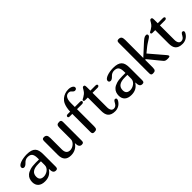

<svg xmlns="http://www.w3.org/2000/svg" viewBox="199 -1876 2991 2991"><g transform="rotate(-45 1695.0 -380.0)"><path d="M373 -94.2 370.1 -95.2Q337.4 -45.4 294.9 -22.7Q252.4 0 193.8 0Q156.7 0 128.4 -9.5Q100.1 -19 81.1 -36.6Q62 -54.2 52.5 -79.1Q43 -104 43 -134.8Q43 -167 54 -198.5Q64.9 -230 93.3 -254.9Q121.6 -279.8 170.4 -294.9Q219.2 -310.1 294.9 -310.1H368.2V-337.9Q368.2 -372.1 362.3 -395.8Q356.4 -419.4 344.5 -434.1Q332.5 -448.7 313.5 -455.3Q294.4 -461.9 268.1 -461.9Q218.3 -461.9 180.2 -419.9Q147.9 -384.8 119.1 -384.8Q102.1 -384.8 93 -394.5Q84 -404.3 84 -418.9Q84 -438 102.1 -453.4Q120.1 -468.8 149.2 -479.5Q178.2 -490.2 214.6 -496.1Q251 -502 288.1 -502Q342.3 -502 377.9 -490.7Q413.6 -479.5 434.8 -457Q456.1 -434.6 464.6 -400.6Q473.1 -366.7 473.1 -320.8V-46.9Q473.1 -22.9 464.8 -11.5Q456.5 0 434.1 0Q401.4 0 387.2 -22.2Q373 -44.4 373 -94.2ZM369.1 -268.1H311Q147 -268.1 147 -148.9Q147 -66.9 233.9 -66.9Q252.9 -66.9 276.4 -74.2Q299.8 -81.5 320.6 -96.2Q341.3 -110.8 355.2 -132.8Q369.1 -154.8 369.1 -184.1Z M730 -419.9V-169.9Q730 -66.9 814.9 -66.9Q836.9 -66.9 859.4 -76.2Q881.8 -85.4 900.1 -101.3Q918.5 -117.2 930.2 -137.9Q941.9 -158.7 941.9 -182.1V-430.2Q941.9 -452.6 945.6 -466.6Q949.2 -480.5 956.8 -488.3Q964.4 -496.1 976.6 -499Q988.8 -502 1005.9 -502Q1029.3 -502 1037.6 -490.5Q1045.9 -479 1045.9 -455.1V-43Q1045.9 -19.5 1036.1 -9.8Q1026.4 0 1002.9 0Q943.8 0 943.8 -85.9V-92.8H941.9Q915.5 -50.3 870.8 -25.1Q826.2 0 767.1 0Q626 0 626 -150.9V-455.1Q626 -479 634.3 -490.5Q642.6 -502 666 -502Q699.7 -502 714.8 -483.2Q730 -464.4 730 -419.9Z M1149.9 -465.8Q1149.9 -491.2 1181.2 -493.2H1237.8Q1239.7 -541.5 1247.3 -576.9Q1254.9 -612.3 1265.9 -637.9Q1276.9 -663.6 1290.8 -680.9Q1304.7 -698.2 1318.8 -710Q1379.4 -759.8 1463.9 -759.8Q1485.4 -759.8 1503.4 -755.1Q1521.5 -750.5 1534.4 -742.9Q1547.4 -735.4 1554.7 -725.6Q1562 -715.8 1562 -705.1Q1562 -689 1551.5 -679.4Q1541 -669.9 1522 -669.9Q1501 -669.9 1477.1 -699.2Q1468.3 -710 1455.8 -715.1Q1443.4 -720.2 1429.2 -720.2Q1412.6 -720.2 1396.7 -713.9Q1380.9 -707.5 1368.4 -691.4Q1356 -675.3 1348.4 -647.7Q1340.8 -620.1 1340.8 -578.1V-493.2H1452.1Q1469.7 -493.2 1478.3 -486.8Q1486.8 -480.5 1486.8 -471.2Q1486.8 -460.4 1477.3 -452.6Q1467.8 -444.8 1452.1 -444.8H1340.8V-67.9Q1340.8 -46.4 1337.4 -33.2Q1334 -20 1326.4 -12.7Q1318.8 -5.4 1306.6 -2.7Q1294.4 0 1276.9 0Q1254.4 0 1245.6 -11.5Q1236.8 -22.9 1236.8 -46.9V-444.8H1182.1Q1149.9 -444.8 1149.9 -465.8Z M1691.9 -573.2V-502H1803.2Q1820.8 -502 1829.3 -495.6Q1837.9 -489.3 1837.9 -480Q1837.9 -469.7 1828.4 -461.9Q1818.8 -454.1 1803.2 -454.1H1691.9V-134.8Q1691.9 -111.3 1696.8 -94Q1701.7 -76.7 1709.7 -65.7Q1717.8 -54.7 1728.8 -49.3Q1739.7 -43.9 1752 -43.9Q1771.5 -43.9 1784.9 -51Q1798.3 -58.1 1807.6 -68.4Q1816.9 -78.6 1823.5 -91.1Q1830.1 -103.5 1836.4 -113.8Q1842.8 -124 1850.3 -131.1Q1857.9 -138.2 1869.1 -138.2Q1880.9 -138.2 1887.9 -131.6Q1895 -125 1895 -113.8Q1895 -106 1890.1 -94.2Q1885.3 -82.5 1879.9 -76.2Q1854.5 -38.1 1818.1 -19Q1781.7 0 1740.2 0Q1695.8 0 1666.5 -11.5Q1637.2 -22.9 1619.6 -43.7Q1602.1 -64.5 1595 -93.8Q1587.9 -123 1587.9 -158.2V-454.1H1533.2Q1515.6 -454.1 1508.3 -459Q1501 -463.9 1501 -475.1Q1501 -485.4 1512.9 -491.7Q1524.9 -498 1543.2 -507.8Q1561.5 -517.6 1583 -535.2Q1604.5 -552.7 1623.5 -585.4Q1630.4 -597.2 1635 -605.2Q1639.6 -613.3 1644 -618.4Q1648.4 -623.5 1653.3 -625.7Q1658.2 -627.9 1665 -627.9Q1682.1 -627.9 1687 -616Q1691.9 -604 1691.9 -573.2Z M2277.8 -94.2 2274.9 -95.2Q2242.2 -45.4 2199.7 -22.7Q2157.2 0 2098.6 0Q2061.5 0 2033.2 -9.5Q2004.9 -19 1985.8 -36.6Q1966.8 -54.2 1957.3 -79.1Q1947.8 -104 1947.8 -134.8Q1947.8 -167 1958.7 -198.5Q1969.7 -230 1998 -254.9Q2026.4 -279.8 2075.2 -294.9Q2124 -310.1 2199.7 -310.1H2272.9V-337.9Q2272.9 -372.1 2267.1 -395.8Q2261.2 -419.4 2249.3 -434.1Q2237.3 -448.7 2218.3 -455.3Q2199.2 -461.9 2172.9 -461.9Q2123 -461.9 2085 -419.9Q2052.7 -384.8 2023.9 -384.8Q2006.8 -384.8 1997.8 -394.5Q1988.8 -404.3 1988.8 -418.9Q1988.8 -438 2006.8 -453.4Q2024.9 -468.8 2054 -479.5Q2083 -490.2 2119.4 -496.1Q2155.8 -502 2192.9 -502Q2247.1 -502 2282.7 -490.7Q2318.4 -479.5 2339.6 -457Q2360.8 -434.6 2369.4 -400.6Q2377.9 -366.7 2377.9 -320.8V-46.9Q2377.9 -22.9 2369.6 -11.5Q2361.3 0 2338.9 0Q2306.2 0 2292 -22.2Q2277.8 -44.4 2277.8 -94.2ZM2273.9 -268.1H2215.8Q2051.8 -268.1 2051.8 -148.9Q2051.8 -66.9 2138.7 -66.9Q2157.7 -66.9 2181.2 -74.2Q2204.6 -81.5 2225.3 -96.2Q2246.1 -110.8 2260 -132.8Q2273.9 -154.8 2273.9 -184.1Z M2634.8 -678.2V-278.8L2801.3 -431.6Q2821.3 -449.7 2836.7 -463.1Q2852.1 -476.6 2865 -485.1Q2877.9 -493.7 2889.4 -497.8Q2900.9 -502 2913.6 -502Q2942.9 -502 2942.9 -475.1Q2942.9 -466.8 2939.5 -460.4Q2936 -454.1 2928.2 -447.3Q2920.4 -440.4 2907.7 -431.9Q2895 -423.3 2876.5 -411.6L2842.8 -390.1Q2833 -383.8 2824.5 -377.7Q2815.9 -371.6 2806.4 -364.3Q2796.9 -356.9 2785.9 -347.9Q2774.9 -338.9 2760.3 -327.1L2718.8 -293Q2729 -280.8 2747.1 -259.8Q2765.1 -238.8 2786.6 -213.6Q2808.1 -188.5 2830.8 -161.9Q2853.5 -135.3 2873 -112.3Q2892.6 -89.4 2907 -72.8Q2921.4 -56.2 2925.8 -50.8Q2943.8 -29.3 2943.8 -19Q2943.8 -15.1 2942.4 -11.7Q2940.9 -8.3 2936 -5.6Q2931.2 -2.9 2921.4 -1.5Q2911.6 0 2895.5 0Q2878.9 0 2867.7 -1.7Q2856.4 -3.4 2847.9 -7.1Q2839.4 -10.7 2833 -16.6Q2826.7 -22.5 2819.8 -30.8Q2821.3 -28.8 2811.3 -40.8Q2801.3 -52.7 2784.9 -72.8Q2768.6 -92.8 2748 -117.9Q2727.5 -143.1 2707.8 -167.5Q2688 -191.9 2671.1 -212.4Q2654.3 -232.9 2645.5 -243.2L2634.8 -231V-70.8Q2634.8 -49.3 2631.3 -35.6Q2627.9 -22 2620.4 -14.2Q2612.8 -6.3 2600.6 -3.2Q2588.4 0 2570.8 0Q2547.4 0 2539.1 -11.5Q2530.8 -22.9 2530.8 -46.9V-712.9Q2530.8 -737.8 2539.1 -748.8Q2547.4 -759.8 2570.8 -759.8Q2604.5 -759.8 2619.6 -741Q2634.8 -722.2 2634.8 -678.2Z M3176.8 -573.2V-502H3288.1Q3305.7 -502 3314.2 -495.6Q3322.8 -489.3 3322.8 -480Q3322.8 -469.7 3313.2 -461.9Q3303.7 -454.1 3288.1 -454.1H3176.8V-134.8Q3176.8 -111.3 3181.6 -94Q3186.5 -76.7 3194.6 -65.7Q3202.6 -54.7 3213.6 -49.3Q3224.6 -43.9 3236.8 -43.9Q3256.3 -43.9 3269.8 -51Q3283.2 -58.1 3292.5 -68.4Q3301.8 -78.6 3308.3 -91.1Q3314.9 -103.5 3321.3 -113.8Q3327.6 -124 3335.2 -131.1Q3342.8 -138.2 3354 -138.2Q3365.7 -138.2 3372.8 -131.6Q3379.9 -125 3379.9 -113.8Q3379.9 -106 3375 -94.2Q3370.1 -82.5 3364.7 -76.2Q3339.4 -38.1 3303 -19Q3266.6 0 3225.1 0Q3180.7 0 3151.4 -11.5Q3122.1 -22.9 3104.5 -43.7Q3086.9 -64.5 3079.8 -93.8Q3072.8 -123 3072.8 -158.2V-454.1H3018.1Q3000.5 -454.1 2993.2 -459Q2985.8 -463.9 2985.8 -475.1Q2985.8 -485.4 2997.8 -491.7Q3009.8 -498 3028.1 -507.8Q3046.4 -517.6 3067.9 -535.2Q3089.4 -552.7 3108.4 -585.4Q3115.2 -597.2 3119.9 -605.2Q3124.5 -613.3 3128.9 -618.4Q3133.3 -623.5 3138.2 -625.7Q3143.1 -627.9 3149.9 -627.9Q3167 -627.9 3171.9 -616Q3176.8 -604 3176.8 -573.2Z"/></g></svg>

Font: Marmelad
Style: Regular
Weight: 400
Designer: Manvel Shmavonyan
Foundry: Cyreal (www.cyreal.org)
Version: Version 1.000